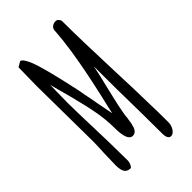

<svg xmlns="http://www.w3.org/2000/svg" viewBox="-245 -846 943 943"><g transform="rotate(-45 226.5 -374.5)"><path d="M326 -13 325 -161Q324 -180 324 -224Q322 -317 322 -434V-485Q313 -437 291 -350Q269 -260 260 -202V-196L257 -177Q255 -155 247 -132Q237 -108 216 -108Q180 -108 180 -202Q180 -254 169.5 -313.5Q159 -373 136 -460L106 -572L104 -452Q104 -398 109 -246L111 -178L113 -41Q113 -20 98 -3Q73 -3 63.5 -18.5Q54 -34 54 -64L56 -146Q59 -200 59 -227L57 -420L55 -614Q55 -657 57 -743L84 -759Q92 -758 100 -747.5Q108 -737 118 -714Q143 -652 183 -466Q189 -440 191 -423Q203 -365 208 -335L223 -258L230 -291L249 -373Q265 -445 275.5 -499Q286 -553 296 -616Q307 -691 310 -741V-747Q312 -760 322 -767.5Q332 -775 346 -775Q355 -775 362 -767Q369 -759 369 -750Q369 -630 378 -391Q383 -274 385 -162Q387 -111 387 -33Q387 -10 375 8Q363 26 348 26Q338 26 332 16Q326 6 326 -13Z"/></g></svg>

Font: Amatic SC
Style: Bold
Weight: 700
Designer: Multiple Designers
Foundry: Vernon Adams
Version: Version 2.505